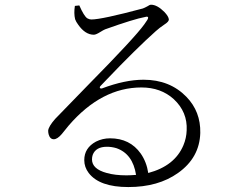

<svg xmlns="http://www.w3.org/2000/svg" viewBox="-20 -756 1040 800"><path d="M506.8 -25.4Q522.5 -25.4 546.9 -27.3Q533.2 -115.2 464.8 -138.7Q445.3 -144.5 425.8 -144.5Q378.9 -144.5 366.2 -110.4Q363.3 -101.6 363.3 -91.8Q363.3 -51.8 424.8 -35.2Q459 -25.4 506.8 -25.4ZM292 -731.4 310.5 -733.4Q330.1 -688.5 343.8 -679.7Q352.5 -674.8 360.4 -674.8Q403.3 -674.8 575.2 -720.7Q583 -723.6 593.8 -729.5Q603.5 -736.3 609.4 -736.3Q634.8 -736.3 665 -706.1Q682.6 -687.5 683.6 -674.8Q683.6 -666 667 -655.3Q643.6 -639.6 628.9 -626Q548.8 -554.7 421.9 -421.9Q408.2 -408.2 399.4 -398.4Q392.6 -391.6 398.4 -387.7Q402.3 -386.7 405.3 -387.7Q501 -423.8 578.1 -423.8Q687.5 -423.8 756.8 -352.5Q816.4 -291 814.5 -202.1Q811.5 -98.6 721.7 -35.2Q639.6 23.4 514.6 23.4Q394.5 23.4 349.6 -35.2Q331.1 -59.6 331.1 -88.9Q331.1 -139.6 379.9 -166Q407.2 -179.7 438.5 -179.7Q521.5 -179.7 566.4 -116.2Q590.8 -81.1 597.7 -35.2Q708 -64.5 744.1 -150.4Q756.8 -180.7 757.8 -212.9Q761.7 -289.1 704.1 -342.8Q650.4 -391.6 569.3 -391.6Q403.3 -391.6 266.6 -233.4Q252 -215.8 237.3 -197.3Q218.8 -175.8 204.1 -175.8Q188.5 -175.8 182.6 -196.3Q180.7 -204.1 180.7 -211.9Q182.6 -229.5 210 -260.7Q255.9 -308.6 344.7 -399.4Q542 -599.6 581.1 -654.3Q588.9 -665 593.8 -672.9Q602.5 -687.5 589.8 -686.5Q587.9 -685.5 585.9 -685.5Q538.1 -676.8 418 -633.8Q411.1 -630.9 398.4 -623Q379.9 -611.3 371.1 -611.3Q335 -611.3 305.7 -653.3Q296.9 -665 293 -675.8Q287.1 -700.2 292 -731.4Z"/></svg>

Font: GenYoMin JP Light
Style: Regular
Weight: 300
Version: Version 1.001;PS 1;hotconv 16.6.51;makeotf.lib2.5.65220 DEVE